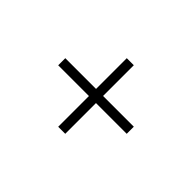

<svg xmlns="http://www.w3.org/2000/svg" viewBox="-94 -894 1188 1188"><g transform="rotate(45 500.0 -300.0)"><path d="M530.8 -269V0H469.2V-269H200.2V-331.1H469.2V-600.1H530.8V-331.1H799.8V-269Z"/></g></svg>

Font: Charis SIL Cyr
Style: Bold Italic
Weight: 700
Italic angle: -11°
Foundry: SIL International
Version: Version 5.000